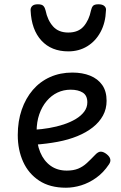

<svg xmlns="http://www.w3.org/2000/svg" viewBox="-20 -858 566 897"><path d="M288 19Q213 19 163 -14Q113 -47 88 -102.5Q63 -158 63 -227Q63 -292 81.5 -345.5Q100 -399 133.5 -438Q167 -477 214 -498Q261 -519 318 -519Q365 -519 401 -504.5Q437 -490 457.5 -461Q478 -432 478 -387Q478 -349 461 -318Q444 -287 413.5 -263Q383 -239 341.5 -222Q300 -205 249.5 -195.5Q199 -186 143 -182L142 -252Q175 -254 210 -260Q245 -266 277 -276.5Q309 -287 334 -302Q359 -317 373.5 -336.5Q388 -356 388 -380Q388 -412 366.5 -425.5Q345 -439 310 -439Q277 -439 248.5 -425.5Q220 -412 198 -386Q176 -360 163.5 -324Q151 -288 151 -243Q151 -187 168 -146.5Q185 -106 216.5 -83.5Q248 -61 292 -61Q323 -61 345 -70Q367 -79 385.5 -96Q404 -113 425 -135Q439 -150 451.5 -149.5Q464 -149 478 -138Q492 -127 495 -115Q498 -103 489 -90Q463 -51 429 -27Q395 -3 359 8Q323 19 288 19ZM299 -618Q220 -618 173.5 -668.5Q127 -719 123 -809Q122 -821 130 -829.5Q138 -838 157 -838Q176 -838 183 -830Q190 -822 193 -809Q202 -764 227.5 -735Q253 -706 299 -706Q346 -706 371 -735Q396 -764 405 -809Q408 -823 414.5 -830.5Q421 -838 440 -838Q459 -838 468 -829.5Q477 -821 475 -809Q473 -752 450 -709Q427 -666 388 -642Q349 -618 299 -618Z"/></svg>

Font: Playwrite IT Moderna
Style: Regular
Weight: 400
Designer: Veronika Burian, José Scaglione
Foundry: TypeTogether
Version: Version 1.002